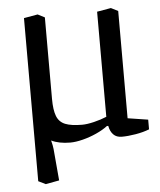

<svg xmlns="http://www.w3.org/2000/svg" viewBox="-50 -547 629 754"><g transform="rotate(-5 265.0 -170.5)"><path d="M100.2 163 71.6 149V-494L126.2 -503.6L153.6 -489.6V-168.4Q153.6 -124.5 163.1 -100.2Q172.6 -75.9 196.4 -66.4Q220.2 -56.9 262.9 -56.9Q281.9 -56.9 309.6 -63.5Q337.4 -70.2 359.9 -79.7V-494L415 -503.6L442.7 -489.6V-66.7L522.8 -54.2V-16Q499.8 -6.8 469.2 -1.6Q438.5 3.6 414 3.6Q393.1 3.6 380.9 -8.8Q368.6 -21.2 364.4 -43.4L359.2 -43.5Q340.6 -29.2 314 -17.2Q287.4 -5.2 259.6 1.8Q231.9 8.8 210.4 8.8Q166.1 8.8 135.9 -5.9Q141.4 15.2 142.6 28L153.6 153Z"/></g></svg>

Font: Faustina Light
Style: Regular
Weight: 300
Designer: Alfonso Garcia
Foundry: http://www.omnibus-type.com
Version: Version 1.200